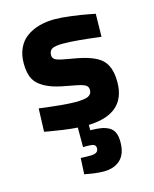

<svg xmlns="http://www.w3.org/2000/svg" viewBox="-113 -587 724 904"><g transform="rotate(-15 248.5 -135.0)"><path d="M391.1 127Q391.1 184.1 361.6 212.6Q332 241.2 279.8 241.2Q260.7 241.2 237.5 238.3Q214.4 235.4 200.7 232.4L187 230L190.9 151.9Q221.7 152.8 238.8 152.8Q276.9 152.8 276.9 127Q276.9 114.3 268.1 109.6Q259.3 105 238.8 105H214.8V9.8Q183.1 7.8 143.3 2.2Q103.5 -3.4 80.1 -7.8L56.2 -12.2L60.1 -125Q184.1 -108.9 234.9 -108.9Q281.2 -108.9 298.6 -117.7Q315.9 -126.5 315.9 -147Q315.9 -164.1 301 -172.1Q286.1 -180.2 234.9 -189Q182.6 -197.8 150.1 -208.3Q117.7 -218.8 92.8 -236.6Q67.9 -254.4 57.4 -281.2Q46.9 -308.1 46.9 -348.1Q46.9 -390.1 62.3 -422.4Q77.6 -454.6 105 -473.6Q132.3 -492.7 166.5 -502Q200.7 -511.2 241.2 -511.2Q272.9 -511.2 321.5 -504.9Q370.1 -498.5 402.3 -492.2L435.1 -485.8L433.1 -374Q309.1 -390.1 251 -390.1Q209.5 -390.1 195.3 -381.3Q181.2 -372.6 181.2 -351.1Q181.2 -334.5 199 -326.9Q216.8 -319.3 274.9 -310.1Q374.5 -294.4 412.4 -260Q450.2 -225.6 450.2 -149.9Q450.2 4.9 268.1 11.2V37.1Q299.8 37.6 320.6 41Q341.3 44.4 358.4 54Q375.5 63.5 383.3 81.3Q391.1 99.1 391.1 127Z"/></g></svg>

Font: TitilliumText25L
Style: 999 wt
Weight: 900
Designer: Accademia di Belle Arti di Urbino and others
Foundry: Accademia di Belle Arti di Urbino and others.
Version: Version 25.000